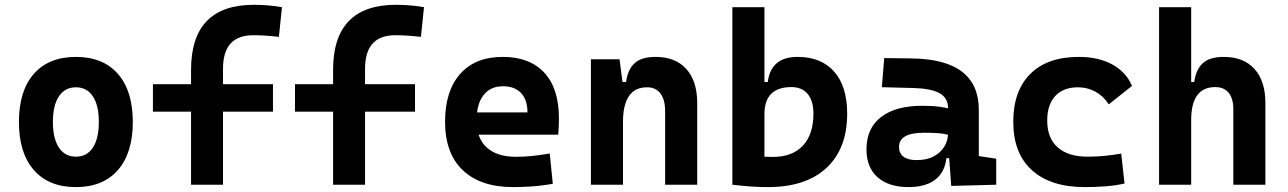

<svg xmlns="http://www.w3.org/2000/svg" viewBox="-20 -762 5313 792"><path d="M293 9.8Q181.2 9.8 119.6 -60.5Q58.1 -130.9 58.1 -258.8Q58.1 -387.2 119.6 -457.3Q181.2 -527.3 293 -527.3Q404.8 -527.3 466.3 -457.3Q527.8 -387.2 527.8 -258.8Q527.8 -130.9 466.3 -60.5Q404.8 9.8 293 9.8ZM293.2 -115.7Q338.4 -115.7 363 -153.1Q387.7 -190.5 387.7 -258.9Q387.7 -327.6 363 -364.7Q338.4 -401.9 293 -401.9Q248 -401.9 223.1 -364.7Q198.2 -327.5 198.2 -258.8Q198.2 -190.4 223.1 -153.1Q248 -115.7 293.2 -115.7Z M768.1 0V-473.6Q768.1 -742.2 1027.3 -742.2Q1087.3 -742.2 1143.1 -732.4L1130.4 -609.9Q1097.5 -613.8 1072.4 -615.2Q1047.4 -616.7 1024.4 -616.7Q899.9 -616.7 899.9 -478.5V0ZM610.8 -301.3V-414.6H1106V-301.3Z M1354 0V-473.6Q1354 -742.2 1613.3 -742.2Q1673.2 -742.2 1729 -732.4L1716.3 -609.9Q1683.4 -613.8 1658.4 -615.2Q1633.3 -616.7 1610.4 -616.7Q1485.8 -616.7 1485.8 -478.5V0ZM1196.8 -301.3V-414.6H1691.9V-301.3Z M2096.7 9.8Q1962.3 9.8 1889.1 -59.8Q1815.9 -129.4 1815.9 -259.8Q1815.9 -386.7 1878.1 -457Q1940.3 -527.3 2053.7 -527.3Q2164.5 -527.3 2225.1 -462.4Q2285.6 -397.4 2285.6 -273.4Q2285.6 -238.3 2282.6 -206.5H1902.8V-298.3H2155.8Q2155.8 -350.5 2129.2 -378.4Q2102.5 -406.2 2054.7 -406.2Q2002.9 -406.2 1974.4 -369.4Q1945.8 -332.5 1945.8 -264.6Q1945.8 -191.5 1988.1 -153.4Q2030.4 -115.2 2108.4 -115.2Q2143.6 -115.2 2177.8 -118.9Q2211.9 -122.6 2247.6 -128.9L2260.3 -3.9Q2210.7 4.9 2169.5 7.3Q2128.3 9.8 2096.7 9.8Z M2723.6 0V-304.2Q2723.6 -351.1 2704.3 -376.5Q2685.1 -401.9 2649.3 -401.9Q2549.8 -401.9 2549.8 -258.3L2519.5 -423.8H2562.5Q2569.8 -476.1 2598.1 -501.7Q2626.5 -527.3 2684.1 -527.3Q2766.1 -527.3 2811 -477.5Q2856 -427.7 2856 -336.9V0ZM2417.5 0V-517.6H2535.6L2549.8 -408.2V0Z M3147.9 9.8Q3110.8 9.8 3074.7 7.1Q3038.6 4.4 3001 0L3049.3 -131.3Q3075.2 -119.1 3106.4 -116.9Q3137.7 -114.7 3168.5 -114.7Q3248.5 -114.7 3292 -161.3Q3335.4 -207.9 3335.4 -293Q3335.4 -345.7 3311.8 -374.3Q3288.2 -402.8 3244.6 -402.8Q3133.3 -402.8 3133.3 -291L3103 -423.8H3147Q3160.2 -527.3 3270 -527.3Q3367.7 -527.3 3421.2 -466.3Q3474.6 -405.3 3474.6 -293Q3474.6 -148.9 3389.4 -69.6Q3304.2 9.8 3147.9 9.8ZM3001 0V-732.4H3133.3V-8.8Z M3903.8 4.9 3892.6 -148.4 3890.6 -215.8V-316.9Q3890.6 -358.4 3855.2 -377.7Q3819.8 -397 3750 -398.9L3617.7 -402.3L3627.4 -522.5L3740.2 -521Q3880.9 -519 3949.2 -465.6Q4017.6 -412.1 4017.6 -309.6V-118.2L4089.4 -107.4V0ZM3728.5 9.8Q3646 9.8 3600.1 -30.8Q3554.2 -71.3 3554.2 -146Q3554.2 -232.9 3614.3 -279.3Q3674.3 -325.7 3784.7 -325.7Q3827.1 -325.7 3858.2 -321.3Q3889.2 -316.9 3920.9 -307.6L3899.4 -204.6Q3868.2 -211.9 3843.3 -213.1Q3818.4 -214.4 3791 -214.4Q3688.5 -214.4 3688.5 -155.8Q3688.5 -129.4 3707 -115.5Q3725.6 -101.6 3761.2 -101.6Q3804.2 -101.6 3833 -117.7Q3861.8 -133.8 3876.2 -158.7Q3890.6 -183.6 3890.6 -210V-242.2L3909.2 -109.4H3867.7L3884.8 -125Q3883.3 -80.1 3864.3 -50Q3845.2 -20 3810.8 -5.1Q3776.4 9.8 3728.5 9.8Z M4455.1 9.8Q4314 9.8 4236.8 -59.8Q4159.7 -129.4 4159.7 -259.8Q4159.7 -386.7 4229.9 -457Q4300.2 -527.3 4430.7 -527.3Q4511 -527.3 4568.2 -496.1Q4625.5 -464.8 4649.4 -407.7L4553.7 -331.5Q4532.4 -365.1 4499.2 -383.5Q4466.1 -401.9 4426.8 -401.9Q4366.5 -401.9 4333.1 -366.2Q4299.8 -330.5 4299.8 -264.6Q4299.8 -191.9 4343.3 -153.8Q4386.7 -115.7 4466.8 -115.7Q4501.8 -115.7 4536.8 -119.1Q4571.9 -122.6 4605 -128.4L4618.7 -4.9Q4579.2 3.9 4537.1 6.8Q4495 9.8 4455.1 9.8Z M5067.4 0V-312.5Q5067.4 -355.9 5048.1 -379.4Q5028.8 -402.8 4993 -402.8Q4893.6 -402.8 4893.6 -266.6L4863.3 -423.8H4906.2Q4913.6 -476.1 4941.9 -501.7Q4970.2 -527.3 5027.8 -527.3Q5109.9 -527.3 5154.8 -477.5Q5199.7 -427.7 5199.7 -336.9V0ZM4761.2 0V-732.4H4893.6V0Z"/></svg>

Font: Cascadia Mono PL
Style: Regular
Weight: 400
Monospace: yes
Designer: Aaron Bell
Foundry: Saja Typeworks
Version: Version 2102.003